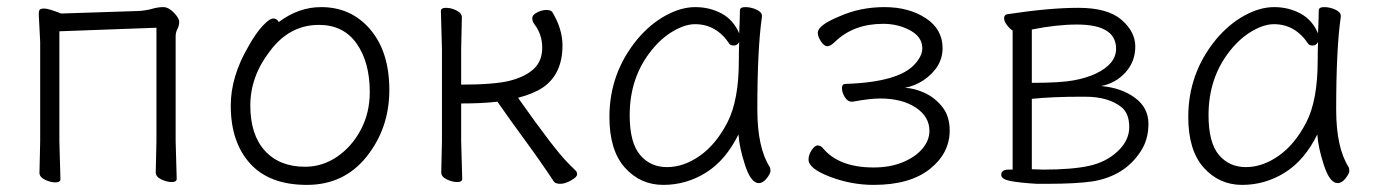

<svg xmlns="http://www.w3.org/2000/svg" viewBox="-20 -504 3877 540"><path d="M91 -476Q94 -480 105 -480Q116 -480 152 -466L367 -473Q390 -474 407 -479Q424 -484 439 -484Q454 -484 469 -468.5Q484 -453 484 -442.5Q484 -432 479 -422.5Q474 -413 474 -402V-107L477 -1Q477 8 463 8Q449 8 433.5 0.5Q418 -7 418 -19L420 -107V-426L147 -416V-106L150 0Q150 9 136 9Q122 9 106.5 1.5Q91 -6 91 -18L93 -106V-386L89 -464Q89 -472 91 -476Z M764 -442Q820 -484 883 -484Q968 -484 1021.5 -421Q1075 -358 1075 -251Q1075 -144 1011.5 -64Q948 16 843 16Q738 16 683.5 -44Q629 -104 629 -207Q629 -289 679 -374Q699 -410 718.5 -431Q738 -452 748.5 -452Q759 -452 764 -442ZM838 -35Q887 -35 928.5 -63.5Q970 -92 995 -139.5Q1020 -187 1020 -245Q1020 -329 983 -381.5Q946 -434 877 -434Q794 -434 739 -360Q684 -289 684 -207Q684 -125 725 -80Q766 -35 838 -35Z M1221 -19 1223 -107V-366L1220 -473Q1220 -482 1234.5 -482Q1249 -482 1264 -474.5Q1279 -467 1279 -455L1277 -366V-266Q1373 -266 1416 -277.5Q1459 -289 1482 -311Q1505 -333 1505 -370Q1505 -407 1483 -436Q1477 -444 1477 -453Q1477 -462 1490.5 -469Q1504 -476 1517 -476Q1530 -476 1534 -469Q1562 -422 1562 -376Q1562 -296 1507 -258Q1480 -240 1437 -229Q1539 -84 1578 -45L1599 -24Q1603 -21 1603 -13.5Q1603 -6 1586 3.5Q1569 13 1556 13Q1543 13 1538 7Q1501 -49 1457 -109Q1413 -169 1379 -218Q1337 -213 1277 -213V-107L1280 -1Q1280 8 1266 8Q1252 8 1236.5 0.5Q1221 -7 1221 -19Z M2123 -457Q2110 -368 2110 -196Q2110 -89 2145 -34Q2147 -30 2147 -23Q2147 -16 2136.5 -2.5Q2126 11 2114 11Q2092 11 2075.5 -39.5Q2059 -90 2057 -126Q2021 -53 1965.5 -18.5Q1910 16 1845.5 16Q1781 16 1737.5 -32.5Q1694 -81 1694 -175Q1694 -298 1772 -393Q1808 -436 1851.5 -460Q1895 -484 1935.5 -484Q1976 -484 2009.5 -466Q2043 -448 2059 -410Q2061 -456 2061 -475Q2061 -484 2076.5 -484Q2092 -484 2107.5 -477Q2123 -470 2123 -459ZM2059 -386Q2054 -376 2044.5 -376Q2035 -376 2032 -380Q1995 -436 1935 -436Q1907 -436 1873.5 -416.5Q1840 -397 1812 -362Q1751 -286 1751 -180Q1751 -103 1780 -68.5Q1809 -34 1856 -34Q1903 -34 1948.5 -66Q1994 -98 2026 -160Q2058 -222 2058 -334Q2058 -361 2059 -386Z M2455 -227Q2427 -227 2378 -218H2375Q2364 -218 2356 -231Q2348 -244 2348 -256Q2348 -268 2358 -268Q2511 -273 2555 -326Q2574 -348 2574 -368Q2574 -400 2540 -418.5Q2506 -437 2464 -437Q2381 -437 2329 -387Q2316 -374 2307 -374Q2298 -374 2289 -387.5Q2280 -401 2280 -412Q2280 -433 2341 -458Q2399 -484 2467.5 -484Q2536 -484 2583.5 -453Q2631 -422 2631 -368.5Q2631 -315 2577 -278Q2552 -262 2525 -257Q2552 -256 2581 -242.5Q2610 -229 2630.5 -203Q2651 -177 2651 -137Q2651 -73 2595 -28.5Q2539 16 2437 16Q2374 16 2314 -7Q2254 -30 2254 -55Q2254 -69 2263 -82Q2272 -95 2279.5 -95Q2287 -95 2293 -89Q2338 -33 2437 -33Q2483 -33 2518.5 -47.5Q2554 -62 2574 -85.5Q2594 -109 2594 -136Q2594 -176 2555.5 -201.5Q2517 -227 2455 -227Z M2896 13Q2847 10 2821.5 5Q2796 0 2796 -12Q2796 -27 2817 -27H2828V-418Q2820 -423 2812 -433.5Q2804 -444 2804 -453Q2804 -462 2813 -464Q2931 -482 3013 -482Q3095 -482 3134 -448.5Q3173 -415 3173 -373Q3173 -331 3145.5 -300.5Q3118 -270 3077 -262Q3134 -257 3172 -229Q3210 -201 3210 -156Q3210 -111 3188 -78Q3143 -9 3054 6Q3007 13 2924 13ZM3009 -435Q2952 -435 2882 -421V-271Q2963 -271 3000 -278Q3037 -285 3062 -297Q3119 -324 3119 -367Q3119 -435 3009 -435ZM2882 -28 2914 -27Q2995 -27 3043 -37.5Q3091 -48 3123.5 -78.5Q3156 -109 3156 -146.5Q3156 -184 3135 -202Q3098 -232 3032 -232H3021Q2939 -232 2882 -226Z M3751 -457Q3738 -368 3738 -196Q3738 -89 3773 -34Q3775 -30 3775 -23Q3775 -16 3764.5 -2.5Q3754 11 3742 11Q3720 11 3703.5 -39.5Q3687 -90 3685 -126Q3649 -53 3593.5 -18.5Q3538 16 3473.5 16Q3409 16 3365.5 -32.5Q3322 -81 3322 -175Q3322 -298 3400 -393Q3436 -436 3479.5 -460Q3523 -484 3563.5 -484Q3604 -484 3637.5 -466Q3671 -448 3687 -410Q3689 -456 3689 -475Q3689 -484 3704.5 -484Q3720 -484 3735.5 -477Q3751 -470 3751 -459ZM3687 -386Q3682 -376 3672.5 -376Q3663 -376 3660 -380Q3623 -436 3563 -436Q3535 -436 3501.5 -416.5Q3468 -397 3440 -362Q3379 -286 3379 -180Q3379 -103 3408 -68.5Q3437 -34 3484 -34Q3531 -34 3576.5 -66Q3622 -98 3654 -160Q3686 -222 3686 -334Q3686 -361 3687 -386Z"/></svg>

Font: LXGW WenKai Light
Style: Regular
Weight: 300
Designer: LXGW / Fontworks Inc.
Foundry: LXGW / Fontworks Inc.
Version: Version 1.501; October 10, 2024